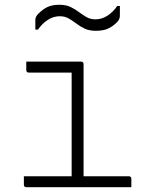

<svg xmlns="http://www.w3.org/2000/svg" viewBox="-20 -784 640 804"><path d="M80 -46H280V-480H101Q90 -480 90 -491V-526H319Q330 -526 330 -515V-46H519Q530 -46 530 -35V0H91Q80 0 80 -11ZM380 -703Q406 -703 429.5 -718Q453 -733 471 -759H482V-718Q482 -712 479.5 -705Q477 -698 470 -691Q451 -672 431 -663.5Q411 -655 381 -655Q354 -655 335 -664Q316 -673 299.5 -685.5Q283 -698 267 -707Q251 -716 230 -716Q204 -716 180.5 -701Q157 -686 139 -660H128V-701Q128 -714 140 -726Q160 -746 179.5 -755Q199 -764 229 -764Q256 -764 275 -755Q294 -746 310.5 -733.5Q327 -721 343 -712Q359 -703 380 -703Z"/></svg>

Font: Recursive Mn Lnr St Lt
Style: Regular
Weight: 300
Monospace: yes
Version: Version 1.079;hotconv 1.0.112;makeotfexe 2.5.65598; ttfautoh